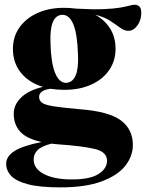

<svg xmlns="http://www.w3.org/2000/svg" viewBox="-20 -558 616 810"><path d="M252 -179Q221 -179 193 -183.5Q167 -180 156 -171Q145 -162 145 -149.5Q145 -134 157 -124.8Q169 -115.5 206.2 -109.5Q243.5 -103.5 319 -97Q440 -87.5 490.2 -49.8Q540.5 -12 540.5 53.5Q540.5 101 508.2 141.8Q476 182.5 408.2 207.5Q340.5 232.5 235 232.5Q148.5 232.5 98.5 219.5Q48.5 206.5 27.2 184Q6 161.5 6 133Q6 102 40 79.8Q74 57.5 155.5 41Q92.5 27.5 65.2 -2.5Q38 -32.5 38 -78Q38 -116.5 69.2 -146.8Q100.5 -177 161 -191.5Q102 -209.5 68.2 -251.2Q34.5 -293 34.5 -351.5Q34.5 -403 62 -442Q89.5 -481 138 -503Q186.5 -525 249.5 -525Q276.5 -525 301.5 -521.5Q373.5 -517.5 418 -519.5Q462.5 -521.5 487.5 -526Q512.5 -530.5 525.8 -534.2Q539 -538 549 -538Q560 -538 568 -530.5Q576 -523 576 -504.5Q576 -473.5 559.8 -450.8Q543.5 -428 521 -428Q504.5 -428 487 -441Q469.5 -454 444.8 -470.2Q420 -486.5 381 -496Q422 -474 444.8 -437.2Q467.5 -400.5 467.5 -352Q467.5 -301 440.2 -261.8Q413 -222.5 364.2 -200.8Q315.5 -179 252 -179ZM260 -208.5Q314.5 -213 309 -328Q304 -498 241.5 -495.5Q188 -492 193 -376.5Q195 -293 212.5 -250.2Q230 -207.5 260 -208.5ZM122 114.5Q122 154 165.8 176.5Q209.5 199 283 199Q359.5 199 395.5 176.2Q431.5 153.5 431.5 119.5Q431.5 83 380.2 70.5Q329 58 221 50.5Q208 49.5 196.5 48Q154.5 59 138.2 75.5Q122 92 122 114.5Z"/></svg>

Font: Newsreader Display
Style: Bold
Weight: 700
Designer: Hugues Gentile
Foundry: Production Type
Version: Version 1.001